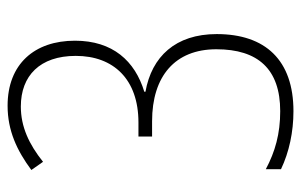

<svg xmlns="http://www.w3.org/2000/svg" viewBox="-160 -604 774 493"><g transform="rotate(-90 226.5 -357.0)"><path d="M188 10C319 10 386 -62 386 -187C386 -293 328 -354 238 -370V-373C317 -397 369 -454 369 -551C369 -655 309 -724 202 -724C138 -724 87 -700 37 -663L58 -633C103 -669 148 -690 200 -690C279 -690 330 -641 330 -549C330 -452 270 -388 159 -388H123V-353H162C278 -353 347 -294 347 -188C347 -81 296 -24 188 -24C130 -24 84 -37 39 -61V-22C83 -1 135 10 188 10Z"/></g></svg>

Font: Noto Sans Gurmukhi UI Condensed ExtraLight
Style: Regular
Weight: 200
Width: 3
Designer: Jelle Bosma - Monotype Design Team
Foundry: Monotype Imaging Inc.
Version: Version 2.004